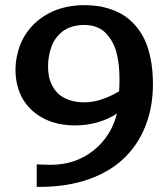

<svg xmlns="http://www.w3.org/2000/svg" viewBox="-20 -707 652 743"><path d="M306.6 -610.4Q279.3 -610.4 257.1 -603.3Q234.9 -596.2 220 -583.7Q205.1 -571.3 194.3 -555.9Q183.6 -540.5 177.5 -521.7Q171.4 -502.9 168.7 -485.4Q166 -467.8 166 -449.2Q166 -429.7 169.4 -411.6Q172.9 -393.6 182.6 -374.8Q192.4 -356 207.8 -342.3Q223.1 -328.6 248.5 -319.8Q273.9 -311 306.6 -311Q341.8 -311 377.4 -323.7Q413.1 -336.4 440.9 -354Q442.4 -370.6 442.4 -400.4Q442.4 -425.8 440.2 -449Q438 -472.2 432.4 -496.8Q426.8 -521.5 416.3 -541.3Q405.8 -561 391.4 -576.9Q377 -592.8 355.2 -601.6Q333.5 -610.4 306.6 -610.4ZM40 -435.5Q40 -461.9 44.9 -487.1Q49.8 -512.2 58.8 -534.9Q67.9 -557.6 81.5 -577.9Q95.2 -598.1 112.3 -614.7Q129.4 -631.3 150.9 -645Q172.4 -658.7 196.5 -668Q220.7 -677.2 248.5 -682.1Q276.4 -687 306.6 -687Q332.5 -687 356.4 -683.8Q380.4 -680.7 407.5 -671.6Q434.6 -662.6 457.5 -648.4Q480.5 -634.3 502 -610.6Q523.4 -586.9 538.6 -555.9Q553.7 -524.9 562.7 -480.5Q571.8 -436 571.8 -382.3Q571.8 -293 543 -219.7Q514.2 -146.5 459.2 -94Q404.3 -41.5 321.5 -12.7Q238.8 16.1 134.3 16.1H122.1V-70.8L168.9 -69.3Q172.9 -69.3 176.8 -69.3Q271.5 -69.3 340.6 -123.8Q409.7 -178.2 432.6 -267.6Q396 -244.1 355 -232.9Q314 -221.7 269.5 -221.7Q234.4 -221.7 203.1 -229Q171.9 -236.3 146.7 -249.8Q121.6 -263.2 101.3 -282.2Q81.1 -301.3 67.6 -325Q54.2 -348.6 47.1 -376.7Q40 -404.8 40 -435.5Z"/></svg>

Font: TAML ThiruValluvar
Style: Bold
Weight: 400
Version: Version 0.271; dev 7ad24fM